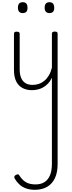

<svg xmlns="http://www.w3.org/2000/svg" viewBox="-20 -802 655 1746"><path d="M270 18Q222 18 185 -1.5Q148 -21 127.5 -61.5Q107 -102 107 -166V-496Q107 -505 113 -509.5Q119 -514 132 -514Q146 -514 152.5 -509.5Q159 -505 159 -496V-171Q159 -127 171.5 -95.5Q184 -64 210 -47Q236 -30 277 -30Q306 -30 333 -39Q360 -48 383 -67Q406 -86 424 -116Q442 -146 452 -187V-496Q452 -506 458.5 -510.5Q465 -515 479 -515Q492 -515 498 -510.5Q504 -506 504 -496V690Q504 767 479 819Q454 871 407.5 897.5Q361 924 297 924Q252 924 217 911.5Q182 899 156.5 875.5Q131 852 114 822Q108 812 110.5 803Q113 794 126 788Q137 782 144.5 783.5Q152 785 157 795Q182 835 216 855Q250 875 304 875Q350 875 383 855Q416 835 434 793.5Q452 752 452 687V-95Q437 -63 415.5 -41Q394 -19 370 -6Q346 7 320.5 12.5Q295 18 270 18ZM186 -683Q165 -683 154 -695.5Q143 -708 143 -732Q143 -757 154 -769.5Q165 -782 187 -782Q209 -782 219.5 -769.5Q230 -757 230 -732Q231 -707 219.5 -695Q208 -683 186 -683ZM430 -683Q408 -683 397 -695.5Q386 -708 386 -732Q386 -757 397 -769.5Q408 -782 430 -782Q451 -782 462 -769.5Q473 -757 473 -732Q474 -707 462.5 -695Q451 -683 430 -683Z"/></svg>

Font: Playwrite BE WAL ExtraLight
Style: Regular
Weight: 250
Version: Version 1.002